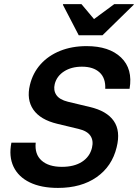

<svg xmlns="http://www.w3.org/2000/svg" viewBox="-20 -911 676 941"><path d="M264.2 10Q181.7 10 125.8 -17.1Q70 -44.2 46.2 -94.2Q22.5 -144.2 35.8 -211.7H155Q149.2 -155 183.8 -124.2Q218.3 -93.3 283.3 -93.3Q343.3 -93.3 381.7 -117.9Q420 -142.5 430.8 -186.7Q439.2 -221.7 423.3 -245.4Q407.5 -269.2 365 -279.2L260.8 -304.2Q177.5 -324.2 143.3 -373.8Q109.2 -423.3 126.7 -495Q140.8 -553.3 178.8 -595.8Q216.7 -638.3 274.6 -661.7Q332.5 -685 404.2 -685Q515 -685 573.3 -629.2Q631.7 -573.3 615 -475.8H495.8Q498.3 -528.3 467.9 -556.2Q437.5 -584.2 381.7 -584.2Q330 -584.2 294.2 -561.2Q258.3 -538.3 248.3 -499.2Q240.8 -468.3 256.2 -445.4Q271.7 -422.5 312.5 -412.5L420 -386.7Q503.3 -367.5 537.5 -318.3Q571.7 -269.2 551.7 -189.2Q529.2 -95.8 453.8 -42.9Q378.3 10 264.2 10ZM365.8 -738.3 288.3 -887.5 289.2 -890.8H379.2L440.8 -817.5L540 -890.8H635.8L635 -887.5L482.5 -738.3Z"/></svg>

Font: Funnel Sans SemiBold
Style: Italic
Weight: 600
Italic angle: -14.036°
Designer: NORD ID, Kristian Moeller
Foundry: Dicotype
Version: Version 1.000